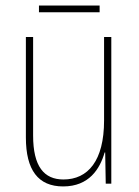

<svg xmlns="http://www.w3.org/2000/svg" viewBox="-20 -660 498 690"><path d="M338 -640H120V-616H338ZM380 -527H354V-227C354 -82 296 -15 208 -15C138 -15 99 -62 99 -173V-527H73V-166C73 -49 117 10 207 10C300 10 339 -53 356 -112H358L360 0H380Z"/></svg>

Font: Noto Sans Kannada Condensed Thin
Style: Regular
Weight: 100
Width: 3
Designer: Jelle Bosma - Monotype Design Team
Foundry: Monotype Imaging Inc.
Version: Version 2.005